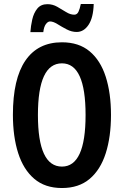

<svg xmlns="http://www.w3.org/2000/svg" viewBox="-20 -937 623 967"><path d="M539 -358Q539 -248 512.5 -165Q486 -82 431.5 -36Q377 10 292 10Q207 10 152.5 -36.5Q98 -83 71.5 -166Q45 -249 45 -359Q45 -540 108 -632Q171 -724 292 -724Q377 -724 431.5 -678.5Q486 -633 512.5 -550.5Q539 -468 539 -358ZM171 -358Q171 -98 292 -98Q411 -98 411 -358Q411 -618 292 -618Q171 -618 171 -358ZM133 -775Q135 -806 142.5 -839Q150 -872 168 -894Q186 -916 219 -916Q245 -916 268 -903Q291 -890 312.5 -876.5Q334 -863 354 -863Q368 -863 375 -877.5Q382 -892 387 -917H452Q450 -848 426 -812Q402 -776 366 -776Q341 -776 316 -789Q291 -802 269.5 -815.5Q248 -829 232 -829Q221 -829 211 -815.5Q201 -802 198 -775Z"/></svg>

Font: Noto Sans Bengali ExtraCondensed SemiBold
Style: Regular
Weight: 600
Width: 2
Designer: Joana Ranito - Universal Thirst; Jelle Bosma - Monotype Design Team
Foundry: Universal Thirst ehf.
Version: Version 3.000; ttfautohint (v1.8.4.7-5d5b)